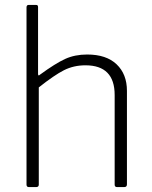

<svg xmlns="http://www.w3.org/2000/svg" viewBox="-20 -762 618 782"><path d="M88 -10C88 -3.3 91.3 0 98 0H127C134.3 0 138 -3.3 138 -10V-406C180 -439.3 214.2 -462.7 240.5 -476C266.8 -489.3 296 -496 328 -496C407.3 -496 447 -455.7 447 -375V-10C447 -3.3 450.3 0 457 0H486C493.3 0 497 -3.7 497 -11V-392C497 -437.3 483 -473.3 455 -500C427 -526.7 387 -540 335 -540C301.7 -540 271.8 -534 245.5 -522C219.2 -510 185 -488.7 143 -458C140.3 -455.3 138.3 -454.3 137 -455C135.7 -455.7 135 -457.7 135 -461V-733C135 -736.3 134.3 -738.7 133 -740C131.7 -741.3 129.3 -742 126 -742H97C91 -742 88 -738.7 88 -732Z"/></svg>

Font: Libre Franklin ExtraLight
Style: Regular
Weight: 275
Designer: Pablo Impallari, Rodrigo Fuenzalida
Foundry: Impallari Type
Version: Version 1.002; ttfautohint (v1.5)